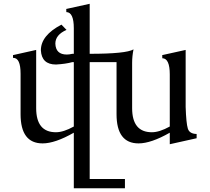

<svg xmlns="http://www.w3.org/2000/svg" viewBox="-20 -752 1109 1016"><path d="M641.1 244.1H370.6V-49.8Q271.5 6.8 205.6 6.8Q88.9 6.8 88.9 -147.9V-361.8Q88.9 -445.8 50.3 -445.8H48.8V-460.4L171.4 -487.8V-179.7Q171.4 -52.2 275.9 -52.2Q315.9 -52.2 370.6 -82.5V-423.3H362.8Q328.6 -413.6 276.4 -410.6Q200.2 -410.6 196.3 -485.8Q196.3 -564.9 305.2 -621.6L332 -593.8Q272.9 -567.9 272.9 -521Q274.9 -463.4 333.5 -463.4Q346.7 -463.4 362.8 -467.3H370.6V-602.1Q370.6 -687.5 331.1 -688L330.6 -704.6L454.6 -731.9V-467.3Q647 -467.3 686.5 -490.7Q679.2 -455.1 679.2 -419.4V-179.7Q679.2 -52.2 783.7 -52.2Q823.7 -52.2 878.4 -82.5V-357.9Q878.4 -443.4 838.9 -443.8L838.4 -460.4L962.4 -487.8V-186Q965.3 -99.6 973.9 -71.8Q982.4 -43.9 1020.5 -43V-20.5L878.4 11.2V-49.8Q779.3 6.8 713.4 6.8Q596.7 6.8 596.7 -147.9V-423.3H454.6V195.3H641.1Z"/></svg>

Font: Kelvinch
Style: Regular
Weight: 400
Designer: Paul James MIller
Foundry: High-Logic / Made with FontCreator
Version: Version 3.30 September 23, 2016